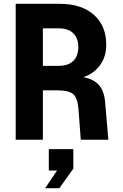

<svg xmlns="http://www.w3.org/2000/svg" viewBox="-20 -730 640 1003"><path d="M62 0V-710H291Q406 -710 470.5 -652.5Q535 -595 535 -497Q535 -432 501 -387.5Q467 -343 415 -327Q469 -317 496.5 -286Q524 -255 529 -198L546 0H402L390 -160Q385 -220 361.5 -239Q338 -258 281 -258H204V0ZM204 -386H286Q336 -386 362.5 -411.5Q389 -437 389 -484Q389 -531 362.5 -556.5Q336 -582 286 -582H204ZM216 253 278 161H235V49H363V151L290 253Z"/></svg>

Font: Geist Mono
Style: Bold
Weight: 700
Monospace: yes
Designer: Basement.studio, Andrés Briganti, Mateo Zaragoza
Foundry: Basement.studio, Vercel, Andrés Briganti, Guido Ferreyra, Mateo Zaragoza
Version: Version 1.500; ttfautohint (v1.8.4.7-5d5b)